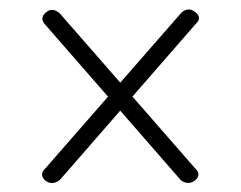

<svg xmlns="http://www.w3.org/2000/svg" viewBox="-20 -549 522 416"><path d="M78.5 -157.5Q63.5 -171 79 -185L373 -521.5Q380 -528 387.5 -528.5Q395 -529 403 -523Q411 -516.5 411.2 -510.2Q411.5 -504 403.5 -496.5L110 -159.5Q103 -153.5 94.8 -152.5Q86.5 -151.5 78.5 -157.5ZM402.5 -158Q395 -152 386.2 -152.8Q377.5 -153.5 371.5 -159L78.5 -495Q71.5 -502 71.8 -509Q72 -516 79.5 -522Q93.5 -534 109.5 -520L403 -184Q410 -177.5 410 -171Q410 -164.5 402.5 -158Z"/></svg>

Font: Fraunces 48pt
Style: Regular
Weight: 400
Version: Version 1.000;[b76b70a41]